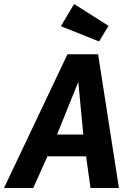

<svg xmlns="http://www.w3.org/2000/svg" viewBox="-68 -939 655 959"><path d="M427 -732 236 -808 302 -919 474 -810ZM526 0H384L362 -158H169L98 0H-48L269 -668H422ZM348 -267 323 -530 217 -267Z"/></svg>

Font: Rambla
Style: Bold Italic
Weight: 700
Italic angle: -12°
Designer: Martin Sommaruga
Foundry: Martin Sommaruga
Version: Version 1.001